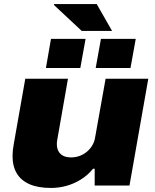

<svg xmlns="http://www.w3.org/2000/svg" viewBox="-20 -917 768 949"><path d="M232 12Q168 12 126 -6.5Q84 -25 63 -60Q42 -95 42 -146Q42 -160 43.5 -174.5Q45 -189 48 -205L105 -528H316L263 -226Q262 -221 261.5 -215.5Q261 -210 261 -205Q261 -185 268.5 -170.5Q276 -156 291.5 -147.5Q307 -139 331 -139Q354 -139 374 -146.5Q394 -154 410 -167.5Q426 -181 436.5 -199Q447 -217 450 -237L502 -528H713L620 0H448V-83H440Q413 -50 378.5 -29Q344 -8 307 2Q270 12 232 12ZM207 -581 232 -725H403L377 -581ZM453 -581 479 -725H651L625 -581ZM384 -764 246 -893 248 -897H458L534 -764Z"/></svg>

Font: Archivo SemiExpanded Black
Style: Italic
Weight: 900
Width: 6
Italic angle: -10°
Designer: Hector Gatti
Foundry: Omnibus-Type
Version: Version 2.001